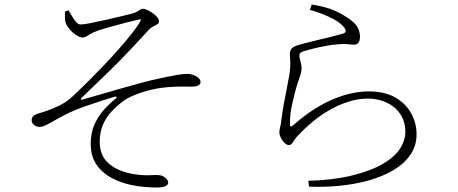

<svg xmlns="http://www.w3.org/2000/svg" viewBox="-20 -793 2040 855"><path d="M339 -684Q330 -684 321 -693Q312 -702 303.5 -716.5Q295 -731 285 -747L270 -742Q269 -732 269 -720.5Q269 -709 270 -701Q272 -688 281 -674.5Q290 -661 302 -650Q314 -639 326 -632.5Q338 -626 346 -626Q357 -626 364 -630.5Q371 -635 383 -642Q395 -649 419 -658Q444 -666 475 -674.5Q506 -683 538.5 -691.5Q571 -700 598 -706Q604 -708 606.5 -706.5Q609 -705 604 -697Q592 -675 566.5 -643Q541 -611 508.5 -574Q476 -537 441.5 -501Q407 -465 377 -435Q347 -405 327 -386Q298 -357 277.5 -342.5Q257 -328 227 -315Q205 -305 183.5 -298Q162 -291 143 -285Q132 -281 126.5 -274Q121 -267 121 -257Q121 -248 126.5 -241.5Q132 -235 140 -231.5Q148 -228 155 -228Q168 -228 182 -234.5Q196 -241 216.5 -253Q237 -265 268 -281Q308 -302 369 -323Q430 -344 489 -362Q498 -364 499.5 -361.5Q501 -359 494 -353Q469 -333 443.5 -305Q418 -277 401 -239.5Q384 -202 384 -153Q384 -98 409 -61Q434 -24 474.5 -2Q515 20 561 30Q592 37 625 39.5Q658 42 676 42Q705 42 717 36Q729 30 729 21Q729 10 717.5 0Q706 -10 695 -12Q679 -15 653 -13Q627 -11 587 -16Q515 -25 470 -60Q425 -95 424 -159Q424 -204 438.5 -237.5Q453 -271 476.5 -296Q500 -321 525 -340Q544 -355 577.5 -369Q611 -383 654.5 -393.5Q698 -404 745 -406Q778 -408 795 -407.5Q812 -407 827 -407Q853 -407 863 -412.5Q873 -418 873 -428Q873 -437 865 -445Q857 -453 843 -458.5Q829 -464 812 -464Q796 -464 766.5 -459Q737 -454 683 -442Q658 -437 618 -426.5Q578 -416 531 -402.5Q484 -389 435.5 -375Q387 -361 345 -349Q341 -348 340 -350.5Q339 -353 342 -356Q381 -394 411.5 -423Q442 -452 468 -477.5Q494 -503 519 -528.5Q544 -554 572 -584Q600 -614 636 -653Q650 -669 662 -675Q674 -681 681 -685Q688 -689 688 -698Q688 -707 680 -716.5Q672 -726 660 -734.5Q648 -743 636 -748.5Q624 -754 617 -754Q610 -754 605.5 -751Q601 -748 593.5 -743Q586 -738 570 -733Q558 -730 526 -722Q494 -714 456 -705.5Q418 -697 385.5 -690.5Q353 -684 339 -684Z M1360 -749 1368 -773Q1436 -762 1475 -743.5Q1514 -725 1539 -706Q1567 -685 1575 -666.5Q1583 -648 1583 -629Q1583 -611 1576 -602.5Q1569 -594 1556 -594Q1545 -594 1538.5 -595Q1532 -596 1521.5 -597Q1511 -598 1489 -596Q1459 -594 1427.5 -588Q1396 -582 1371 -575.5Q1346 -569 1333 -565Q1322 -562 1317.5 -557Q1313 -552 1313 -544Q1313 -537 1318 -519.5Q1323 -502 1323 -490Q1323 -473 1315 -451Q1307 -429 1299 -402Q1289 -366 1280 -324.5Q1271 -283 1271 -240Q1271 -223 1285 -235Q1333 -277 1378.5 -306Q1424 -335 1466.5 -352.5Q1509 -370 1548 -378Q1587 -386 1621 -386Q1694 -386 1741 -358.5Q1788 -331 1811.5 -287.5Q1835 -244 1835 -195Q1835 -143 1807 -103Q1779 -63 1730.5 -34.5Q1682 -6 1620 11Q1558 28 1490 34.5Q1422 41 1356 38L1353 12Q1404 11 1454 5Q1504 -1 1538 -9Q1633 -32 1687 -64.5Q1741 -97 1763 -133.5Q1785 -170 1785 -205Q1785 -253 1761.5 -286.5Q1738 -320 1700 -337Q1662 -354 1619 -354Q1577 -354 1534.5 -341Q1492 -328 1451 -305Q1410 -282 1372.5 -251Q1335 -220 1302 -184Q1297 -179 1291.5 -170Q1286 -161 1280 -154Q1274 -147 1267 -147Q1254 -147 1241 -163Q1234 -171 1229 -183Q1224 -195 1224 -202Q1224 -213 1228 -229Q1232 -245 1233 -259Q1237 -292 1243.5 -328Q1250 -364 1257 -398Q1264 -432 1268 -457Q1274 -492 1272.5 -515.5Q1271 -539 1271 -554Q1271 -568 1279 -577Q1287 -586 1310 -593Q1338 -601 1375.5 -610Q1413 -619 1449.5 -628Q1486 -637 1507 -643Q1532 -651 1507 -677Q1488 -698 1447.5 -717Q1407 -736 1360 -749Z"/></svg>

Font: Noto Serif SC
Style: Regular
Weight: 200
Designer: Ryoko NISHIZUKA 西塚涼子 (kana & ideographs); Frank Grießhammer (Latin, Greek & Cyrillic); Wenlong ZHANG 张文龙 (bopomofo); San
Foundry: Adobe
Version: Version 2.001;hotconv 1.1.0;makeotfexe 2.6.0